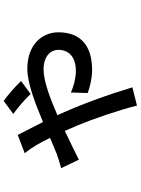

<svg xmlns="http://www.w3.org/2000/svg" viewBox="119 -804 762 1040"><g transform="rotate(-90 500.0 -284.0)"><path d="M511 -499 581 -551C554 -580 502 -626 473 -645L403 -593C440 -566 482 -530 511 -499ZM289 -569 190 -531C224 -490 250 -442 273 -394C242 -381 214 -369 187 -358C172 -353 142 -342 109 -334L155 -238C186 -253 243 -282 311 -314C320 -291 330 -270 339 -249C379 -153 424 -19 448 77L547 52C505 -86 456 -223 396 -354C489 -394 580 -429 644 -429C720 -429 750 -387 750 -349C750 -297 717 -254 634 -254C597 -254 552 -266 519 -281L516 -190C545 -179 596 -166 640 -166C781 -166 845 -236 845 -349C845 -433 783 -517 647 -517C571 -517 461 -475 359 -432C342 -465 327 -495 315 -518C308 -533 297 -552 289 -569Z"/></g></svg>

Font: Spoqa Han Sans Neo Medium
Style: Regular
Weight: 500
Designer: [Spoqa Han Sans Neo] Dong-huui Kim ___ Younghwa Kang ___ Yujin Lee ___ [Noto Sans] Ryoko NISHIZUKA ____ (kana & ideograp
Foundry: Spoqa (http://www.spoqa-han-sans.com)
Version: Version 1.100;hotconv 1.0.109;makeotfexe 2.5.65596